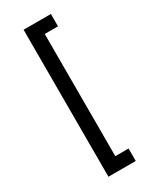

<svg xmlns="http://www.w3.org/2000/svg" viewBox="-275 -1008 1035 1267"><g transform="rotate(-30 242.5 -374.0)"><path d="M148 -934V186H356V91H255V-840H356V-934Z"/></g></svg>

Font: Malmofest Medium
Style: Regular
Weight: 500
Designer: Jonny Pinhorn (Poppins), Kolossal
Version: Version 1.004;Glyphs 3.1.2 (3151)